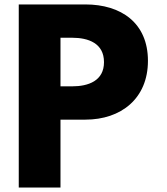

<svg xmlns="http://www.w3.org/2000/svg" viewBox="-20 -845 751 865"><path d="M64.5 -825V0H252.5V-306H364.5C525.5 -306 646.5 -401 646.5 -571C646.5 -742 525.5 -825 364.5 -825ZM252.5 -456V-675H304.5C378.5 -675 448.5 -650 448.5 -565C448.5 -481 378.5 -456 304.5 -456Z"/></svg>

Font: Sztylet
Style: Bd
Weight: 700
Foundry: Cannot Into Space Fonts, PlusOne Fonts
Version: Version 0.12